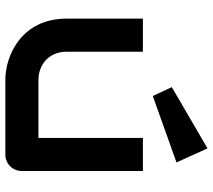

<svg xmlns="http://www.w3.org/2000/svg" viewBox="-60 -756 816 737"><g transform="rotate(90 348.5 -388.0)"><path d="M637 -528H510V-127H288C227 -127 179 -169 179 -235V-528H52V-235C52 -63 193 0 287 0H574C609 0 637 -28 637 -64ZM550 -776 315 -639 349 -566 604 -657Z"/></g></svg>

Font: Audiowide
Style: Regular
Weight: 400
Designer: Astigmatic (AOETI)
Foundry: Astigmatic (AOETI)
Version: Version 1.002